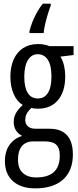

<svg xmlns="http://www.w3.org/2000/svg" viewBox="-20 -786 426 1046"><path d="M256.3 -766.1V-754.9Q249 -736.8 240.5 -708.7Q231.9 -680.7 225.6 -652.8Q219.2 -625 217.8 -606H140.6V-616.2Q146 -639.6 156.7 -667Q167.5 -694.3 182.4 -720.5Q197.3 -746.6 213.4 -766.1ZM171.4 240.2Q94.7 240.2 50.8 201.2Q6.8 162.1 6.8 91.8Q6.8 36.6 33.2 1.5Q59.6 -33.7 101.1 -45.4Q80.6 -55.2 67.6 -74.7Q54.7 -94.2 54.7 -121.1Q54.7 -148.4 67.6 -170.9Q80.6 -193.4 104 -213.9Q72.8 -232.4 54.7 -273.4Q36.6 -314.5 36.6 -367.7Q36.6 -422.4 54.4 -462.2Q72.3 -502 106 -523.9Q139.6 -545.9 186.5 -545.9Q201.2 -545.9 212.4 -544.4Q223.6 -543 232.4 -540.5Q241.2 -538.1 248 -534.7H380.9V-486.3L309.1 -477.5Q322.8 -455.6 329.1 -427.5Q335.4 -399.4 335.4 -370.6Q335.4 -288.1 296.4 -241Q257.3 -193.8 186 -193.8Q164.1 -193.8 150.9 -198.2Q137.7 -186 127.7 -170.4Q117.7 -154.8 117.7 -131.8Q117.7 -117.7 124.3 -106.9Q130.9 -96.2 143.6 -90.3Q156.2 -84.5 174.8 -84.5H252Q312 -84.5 344.5 -49.8Q377 -15.1 377 55.7Q377 143.6 324 191.9Q271 240.2 171.4 240.2ZM177.2 180.7Q219.7 180.7 248.3 167.7Q276.9 154.8 291.3 128.4Q305.7 102.1 305.7 63Q305.7 31.2 295.7 14.2Q285.6 -2.9 267.1 -9.3Q248.5 -15.6 222.7 -15.6H158.7Q136.2 -15.6 117.9 -5.6Q99.6 4.4 88.9 26.4Q78.1 48.3 78.1 85Q78.1 132.3 104.7 156.5Q131.3 180.7 177.2 180.7ZM186.5 -249.5Q221.7 -249.5 241 -279.8Q260.3 -310.1 260.3 -368.7Q260.3 -430.2 240.5 -460.4Q220.7 -490.7 185.5 -490.7Q151.4 -490.7 131.8 -458.3Q112.3 -425.8 112.3 -367.2Q112.3 -311 130.9 -280.3Q149.4 -249.5 186.5 -249.5Z"/></svg>

Font: Open Sans Condensed
Style: Regular
Weight: 400
Width: 3
Designer: Monotype Design Team
Foundry: Monotype Imaging Inc.
Version: Version 3.000